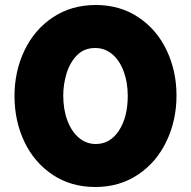

<svg xmlns="http://www.w3.org/2000/svg" viewBox="-20 -734 763 768"><path d="M361 -542Q399 -542 428.5 -517.5Q458 -493 474.5 -449Q491 -405 491 -350Q491 -266 456 -212Q421 -158 363 -158Q325 -158 295.5 -183Q266 -208 249.5 -252Q233 -296 233 -352Q233 -396 246 -439.5Q259 -483 287.5 -512.5Q316 -542 361 -542ZM363 -714Q266 -714 192 -665Q118 -616 78 -532.5Q38 -449 38 -350Q38 -250 77.5 -167Q117 -84 190.5 -35Q264 14 361 14Q458 14 532 -35.5Q606 -85 646 -169Q686 -253 686 -352Q686 -450 646.5 -533Q607 -616 533.5 -665Q460 -714 363 -714Z"/></svg>

Font: Geom Black
Style: Bold
Weight: 900
Version: Version 1.102